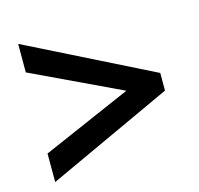

<svg xmlns="http://www.w3.org/2000/svg" viewBox="-79 -692 688 663"><g transform="rotate(-15 264.5 -360.0)"><path d="M40 -113V-215L359 -354L40 -505V-607L488 -383V-320Z"/></g></svg>

Font: Noto Sans Tamil SemiCondensed SemiBold
Style: Regular
Weight: 600
Width: 4
Designer: Jelle Bosma - Monotype Design Team
Foundry: Monotype Imaging Inc.
Version: Version 2.004; ttfautohint (v1.8.4.7-5d5b)